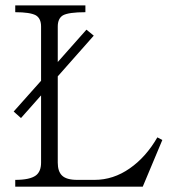

<svg xmlns="http://www.w3.org/2000/svg" viewBox="-20 -698 665 719"><path d="M37.1 1H514.6L587.9 -173.8L569.3 -183.6Q526.4 -109.4 465.8 -67.4Q404.3 -24.4 334 -24.4H269.5Q228.5 -24.4 211.9 -41Q196.3 -56.6 196.3 -88.9V-412.1L331.1 -564.5L303.7 -586.9L196.3 -465.8V-598.6Q196.3 -628.9 215.8 -640.6Q237.3 -652.3 299.8 -652.3V-677.7H37.1V-652.3Q92.8 -652.3 114.3 -640.6Q133.8 -628.9 133.8 -598.6V-395.5L31.2 -280.3L58.6 -255.9L133.8 -340.8V-88.9Q133.8 -55.7 114.3 -41Q91.8 -24.4 37.1 -24.4Z"/></svg>

Font: Batang
Style: Regular
Weight: 400
Version: Version 2.21